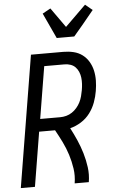

<svg xmlns="http://www.w3.org/2000/svg" viewBox="-64 -1028 627 1069"><g transform="rotate(-5 250.0 -493.0)"><path d="M8 0 129 -735H310Q339 -735 366.5 -728.5Q394 -722 415.5 -706Q437 -690 451 -666.5Q465 -643 471 -616Q477 -589 476.5 -560Q476 -531 471 -502Q466 -471 454.5 -439.5Q443 -408 422.5 -380.5Q402 -353 372.5 -334.5Q343 -316 311 -308Q329 -274 345 -237.5Q361 -201 372.5 -162.5Q384 -124 389.5 -83Q395 -42 388 0H309Q316 -42 310 -82.5Q304 -123 292 -161Q280 -199 262.5 -234.5Q245 -270 226 -304H137L87 0ZM149 -374H261Q278 -374 295 -378.5Q312 -383 327 -393Q342 -403 354 -417Q366 -431 374 -447Q382 -463 386.5 -480Q391 -497 394 -514Q397 -531 398 -548.5Q399 -566 397 -583Q395 -600 388.5 -615.5Q382 -631 371 -642.5Q360 -654 344 -659.5Q328 -665 310 -665H197ZM280 -815 214 -957 259 -982 337 -872 453 -986 493 -953 428 -874 378 -815Z"/></g></svg>

Font: Iosevka Curly
Style: Italic
Weight: 400
Italic angle: -9°
Monospace: yes
Designer: Belleve Invis
Foundry: Belleve Invis
Version: Version 22.1.2; ttfautohint (v1.8.4)